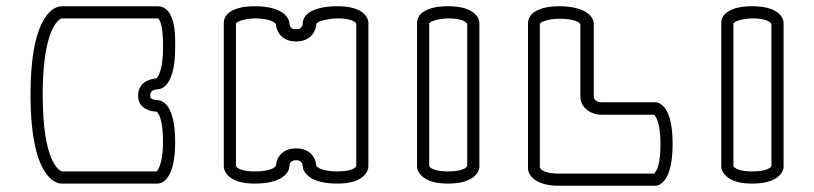

<svg xmlns="http://www.w3.org/2000/svg" viewBox="-20 -552 2612 616"><path d="M78 -248C78 19.9 160.4 37 177.5 37H485.5C502.1 37 542 20.5 542 -96.3C542 -212.8 503.4 -230.5 485.5 -230.5H484.5C481.8 -230.5 469.7 -232.3 465 -236.1C463 -238.3 462 -240.1 462 -247C462 -262.3 477.5 -265.1 485.5 -265.5C502.1 -265.5 542 -282 542 -398.8V-414V-415C542 -434.5 541.9 -476.5 526.6 -505C518.8 -519.6 505.4 -532 485.5 -532H177.5C160.5 -532 78 -515.9 78 -248ZM157.8 -475.3C168.3 -489.5 175 -492.2 178 -493H485.5C486.3 -493 487 -492.9 488.4 -491.6C501 -480 503 -429.9 503 -411.6V-397.3C503 -340.2 492.4 -315.8 486.1 -305.8C484.3 -303.3 483 -301.8 482.2 -300.9C481.9 -300.9 481.6 -300.8 481.4 -300.7L480.8 -300.5C469.8 -299.7 454.2 -295.9 441.9 -286.4L436 -282L431.9 -275.9C426.5 -268.2 423 -258.4 423 -245.8C423 -232.5 426.6 -219 438.2 -209.3C454.4 -195 475.3 -193.9 482.5 -193.8C484 -192.7 486.6 -190.2 489.7 -184.3C495.8 -172.6 503 -147.6 503 -97.6C503 -40.6 492.4 -16.4 486.1 -6.4C484.4 -4 483.3 -2.7 482.5 -2H179C170.4 -4.6 117 -30.5 117 -248C117 -388.5 140.1 -450 157.8 -475.3Z M739.6 -15.5C737.8 -17.6 737.2 -18.6 737 -19.1V-476.4C737 -477 739.6 -481.7 752.2 -485.9C766.1 -490.7 786 -493 797.5 -493C838.8 -493 856.3 -483.3 861.7 -478.6C864.1 -476.4 865.1 -475.2 865.4 -474.6C865.9 -455.5 880.1 -419 930 -419C980.7 -419 994.6 -456.7 994.6 -475.5C994.6 -475.8 997.7 -481 1012.6 -485.5C1028.9 -490.5 1050.9 -493 1062.5 -493C1100.8 -493 1115.3 -484.3 1120.4 -479.7C1122.2 -477.6 1122.8 -476.5 1123 -476.1V-19.7C1122.5 -18 1120.8 -14.4 1113.2 -10.5C1105.2 -6.3 1089.9 -2 1062.5 -2C1021.2 -2 1003.7 -11.7 998.3 -16.4C995.9 -18.6 994.9 -19.8 994.6 -20.4C994.1 -39.5 979.9 -76 930 -76C880.6 -76 866.1 -40.1 865.4 -21C864.9 -19.2 862.7 -15.3 853.7 -11C844.2 -6.5 826.6 -2 797.5 -2C759.2 -2 744.8 -10.8 739.6 -15.5ZM1141.2 -513.3C1126.3 -524 1102.1 -532 1062.5 -532H1061.5C1061.1 -532 1060.5 -532 1059.9 -532C1049.8 -532 1010 -531.6 980.7 -516.9C964.9 -509 951.2 -495.6 951.2 -475.5C951.2 -475 951.1 -458 930 -458C910.8 -458 909.2 -470.2 908.8 -475.9C908.7 -481.1 906 -498.1 885.2 -512.1C868.3 -523.4 840.7 -532 797.5 -532H796.5C796.1 -532 795.5 -532 794.8 -532C784.8 -532 749.5 -531.6 723.9 -517.3C710 -509.9 698 -497.2 698 -478.4V-17.8C698 -13.4 699.9 3.3 718.7 17.1C733.6 28.5 757.9 37 797.5 37C840.7 37 868.3 28.4 885.2 17.1C906.6 2.7 908.8 -14.8 908.8 -19.5C908.8 -19.6 908.8 -19.7 908.8 -19.9C908.8 -23 909.3 -38 930 -38C948.9 -38 950.8 -25.2 951.2 -19.1C951.3 -13.9 954 3.1 974.8 17.1C991.7 28.4 1019.3 37 1062.5 37C1102.1 37 1126.4 28.5 1141.3 17.1C1160.1 3.3 1162 -13.4 1162 -17.8V-478.8C1162 -483.3 1160 -499.8 1141.2 -513.3Z M1475.4 -479.7C1477.6 -477.2 1478.6 -475.5 1479 -474.6V-19.9C1478.5 -18.2 1476.5 -14.5 1468.7 -10.5C1460.4 -6.3 1444.9 -2 1417.5 -2C1379.2 -2 1364.8 -10.8 1359.6 -15.5C1357.8 -17.6 1357.2 -18.6 1357 -19.1V-476.4C1357 -477 1359.6 -481.7 1372.2 -485.9C1386.1 -490.7 1406 -493 1417.5 -493C1455.8 -493 1470.3 -484.3 1475.4 -479.7ZM1356.9 -10.2 1356.9 -10C1356.9 -10 1356.9 -10.1 1356.9 -10.2ZM1496.5 -513.4C1481.4 -524 1457.1 -532 1417.5 -532H1416.5C1416.1 -532 1415.5 -532 1414.8 -532C1404.8 -532 1369.5 -531.6 1343.9 -517.3C1330 -509.9 1318 -497.2 1318 -478.4V-17.8C1318 -13.4 1319.9 3.3 1338.7 17.1C1353.6 28.5 1377.9 37 1417.5 37C1504 37 1518 -3.7 1518 -16.2V-478.8C1518 -483.6 1515.6 -499.9 1496.5 -513.4Z M1838 -479 1842 -475V-241C1842 -210 1872 -184 1909 -184H2078C2082 -181 2099 -163 2099 -90C2099 -33 2090 -9 2083 -1C2081 3 2080 4 2079 5H1774C1735 5 1721 -4 1716 -9C1714 -12 1713 -13 1712 -14V-476C1712 -476 1715 -481 1728 -485C1742 -490 1762 -492 1774 -492C1816 -492 1833 -483 1838 -479ZM2078 6ZM2085 -224H1909C1895 -224 1885 -232 1885 -242V-477C1885 -481 1883 -498 1862 -512C1845 -523 1817 -532 1774 -532H1772H1771C1761 -532 1725 -531 1700 -517C1686 -509 1674 -496 1674 -477V-11C1674 -7 1676 10 1695 24C1710 35 1734 44 1774 44H2082C2098 44 2138 27 2138 -90C2138 -197 2106 -220 2085 -224Z M2451.4 -479.7C2453.6 -477.2 2454.6 -475.5 2455 -474.6V-19.9C2454.5 -18.2 2452.5 -14.5 2444.7 -10.5C2436.4 -6.3 2420.9 -2 2393.5 -2C2355.2 -2 2340.8 -10.8 2335.6 -15.5C2333.8 -17.6 2333.2 -18.6 2333 -19.1V-476.4C2333 -477 2335.6 -481.7 2348.2 -485.9C2362.1 -490.7 2382 -493 2393.5 -493C2431.8 -493 2446.3 -484.3 2451.4 -479.7ZM2332.9 -10.2 2332.9 -10C2332.9 -10 2332.9 -10.1 2332.9 -10.2ZM2472.5 -513.4C2457.4 -524 2433.1 -532 2393.5 -532H2392.5C2392.1 -532 2391.5 -532 2390.8 -532C2380.8 -532 2345.5 -531.6 2319.9 -517.3C2306 -509.9 2294 -497.2 2294 -478.4V-17.8C2294 -13.4 2295.9 3.3 2314.7 17.1C2329.6 28.5 2353.9 37 2393.5 37C2480 37 2494 -3.7 2494 -16.2V-478.8C2494 -483.6 2491.6 -499.9 2472.5 -513.4Z"/></svg>

Font: Platiipus Bold
Style: Bold
Weight: 400
Version: Version 001.000